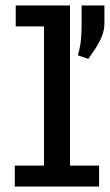

<svg xmlns="http://www.w3.org/2000/svg" viewBox="-20 -683 402 703"><path d="M34.2 0V-76.7H141.1V-586.4H37.6V-663.1H236.3V-76.7H342.8V0ZM303.2 -467.3 265.1 -480.5Q274.4 -513.2 276.6 -539.8Q278.8 -566.4 278.8 -594.2V-663.1H362.3V-597.2Q362.3 -573.7 353.5 -551.5Q344.7 -529.3 331.1 -508.1Q317.4 -486.8 303.2 -467.3Z"/></svg>

Font: Anaheim SemiBold
Style: Regular
Weight: 600
Version: Version 2.001